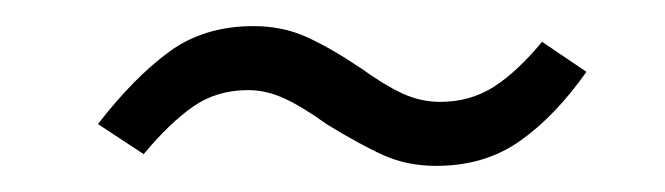

<svg xmlns="http://www.w3.org/2000/svg" viewBox="-20 -391 509 147"><path d="M230 -296Q212 -309 198 -315.5Q184 -322 170 -322Q146 -322 128 -309.5Q110 -297 90 -273L55 -296Q82 -331 109 -351Q136 -371 174 -371Q196 -371 214 -363Q232 -355 256 -339Q274 -326 288 -319.5Q302 -313 317 -313Q340 -313 358 -324.5Q376 -336 395 -359L429 -336Q405 -302 378 -283Q351 -264 314 -264Q292 -264 274 -272Q256 -280 230 -296Z"/></svg>

Font: FiraGO Light
Style: Italic
Weight: 300
Italic angle: -8°
Designer: bBox Type GmbH
Foundry: bBox Type GmbH
Version: Version 1.001